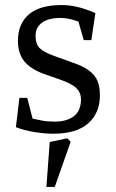

<svg xmlns="http://www.w3.org/2000/svg" viewBox="-20 -520 460 761"><path d="M191 10Q158 10 117 3.5Q76 -3 43 -16L57 -132H88L109 -50Q125 -46 146.5 -42Q168 -38 196 -38Q245 -38 273 -59.5Q301 -81 301 -127Q301 -152 283.5 -170Q266 -188 217 -205L154 -227Q100 -247 75.5 -278Q51 -309 51 -359Q51 -425 94 -462.5Q137 -500 224 -500Q257 -500 291 -491.5Q325 -483 358 -468L342 -361H312L291 -434Q278 -440 257.5 -444.5Q237 -449 221 -449Q173 -449 147 -430.5Q121 -412 121 -378Q121 -345 137.5 -329Q154 -313 193 -299L265 -273Q310 -258 334 -239.5Q358 -221 367 -197.5Q376 -174 376 -142Q376 -72 329.5 -31Q283 10 191 10ZM164 221 177 43 247 28 260 42 197 221Z"/></svg>

Font: Manuale
Style: Regular
Weight: 400
Designer: Eduardo Tunni / Pablo Cosgaya
Foundry: Eduardo Tunni / Pablo Cosgaya
Version: Version 1.002